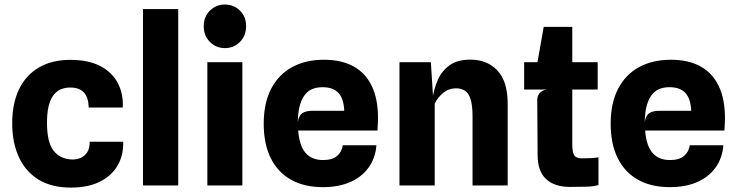

<svg xmlns="http://www.w3.org/2000/svg" viewBox="-20 -821 3255 850"><path d="M294 9.5Q208 9.5 150.2 -26.2Q92.5 -62 63.2 -126.2Q34 -190.5 34 -275.5Q34 -362.5 64.2 -425.5Q94.5 -488.5 152.2 -522.2Q210 -556 291.5 -556Q371.5 -556 424 -528.5Q476.5 -501 501.5 -453.2Q526.5 -405.5 523.5 -345H373Q372 -368 366.5 -384.8Q361 -401.5 350.8 -412.2Q340.5 -423 325.8 -428.2Q311 -433.5 291.5 -433.5Q239 -433.5 213.5 -395.2Q188 -357 188 -278Q188 -192 216.5 -154.8Q245 -117.5 297 -115Q317.5 -114 336 -121.5Q354.5 -129 366 -146.8Q377.5 -164.5 377 -193.5H525.5Q527 -133 500 -87.2Q473 -41.5 420.8 -16Q368.5 9.5 294 9.5Z M613 0V-781H769V0Z M898 0V-545.5H1053V0ZM976 -608Q937 -608 909.5 -635.2Q882 -662.5 882 -705Q882 -747.5 909.5 -774.2Q937 -801 976 -801Q1014.5 -801 1042 -774.2Q1069.5 -747.5 1069.5 -705Q1069.5 -662.5 1042 -635.2Q1014.5 -608 976 -608Z M1409.5 7.5Q1326.5 7.5 1268 -25.5Q1209.5 -58.5 1178.5 -121.2Q1147.5 -184 1147.5 -273Q1147.5 -365 1180.5 -428.2Q1213.5 -491.5 1273.5 -524Q1333.5 -556.5 1414 -556.5Q1492 -556.5 1545.2 -527Q1598.5 -497.5 1626 -440Q1653.5 -382.5 1653.5 -298.5Q1653.5 -288 1652.8 -274.2Q1652 -260.5 1651 -243H1300Q1305.5 -175 1333 -143.8Q1360.5 -112.5 1410 -112.5Q1451 -112.5 1472.2 -130.5Q1493.5 -148.5 1497.5 -178H1646.5Q1642 -121.5 1612.2 -79.8Q1582.5 -38 1531 -15.2Q1479.5 7.5 1409.5 7.5ZM1363.5 -330.5H1504Q1502 -383 1478.8 -409Q1455.5 -435 1407.5 -435Q1351 -435 1325 -394.8Q1299 -354.5 1298.5 -280.5Q1302.5 -309 1318 -319.8Q1333.5 -330.5 1363.5 -330.5Z M1748.5 0V-545.5H1887.5L1900.5 -340L1894.5 -381.5Q1900.5 -426.5 1918 -466.8Q1935.5 -507 1970.2 -532Q2005 -557 2062.5 -557Q2137 -557 2182.2 -508.8Q2227.5 -460.5 2227.5 -361.5V0H2072V-303.5Q2072 -355.5 2063 -382.8Q2054 -410 2037.5 -420Q2021 -430 1998.5 -430Q1966.5 -430 1942 -409.8Q1917.5 -389.5 1904.5 -362V0Z M2503 6.5Q2435.5 6.5 2398 -27.8Q2360.5 -62 2360 -134L2358.5 -378Q2358.5 -397 2369.2 -409Q2380 -421 2399.5 -424.5L2358.5 -524V-540.5L2387 -702H2513.5V-182Q2513.5 -147 2522.2 -133.5Q2531 -120 2556 -120Q2581 -120 2597.8 -121Q2614.5 -122 2629.5 -124.5V-2Q2611.5 4.5 2575.8 5.5Q2540 6.5 2503 6.5ZM2300.5 -424.5V-545.5H2626V-424.5Z M2945.5 7.5Q2862.5 7.5 2804 -25.5Q2745.5 -58.5 2714.5 -121.2Q2683.5 -184 2683.5 -273Q2683.5 -365 2716.5 -428.2Q2749.5 -491.5 2809.5 -524Q2869.5 -556.5 2950 -556.5Q3028 -556.5 3081.2 -527Q3134.5 -497.5 3162 -440Q3189.5 -382.5 3189.5 -298.5Q3189.5 -288 3188.8 -274.2Q3188 -260.5 3187 -243H2836Q2841.5 -175 2869 -143.8Q2896.5 -112.5 2946 -112.5Q2987 -112.5 3008.2 -130.5Q3029.5 -148.5 3033.5 -178H3182.5Q3178 -121.5 3148.2 -79.8Q3118.5 -38 3067 -15.2Q3015.5 7.5 2945.5 7.5ZM2899.5 -330.5H3040Q3038 -383 3014.8 -409Q2991.5 -435 2943.5 -435Q2887 -435 2861 -394.8Q2835 -354.5 2834.5 -280.5Q2838.5 -309 2854 -319.8Q2869.5 -330.5 2899.5 -330.5Z"/></svg>

Font: Spline Sans
Style: Regular
Weight: 400
Designer: Eben Sorkin, Mirko Velimirovic
Foundry: Sorkin Type
Version: Version 1.001